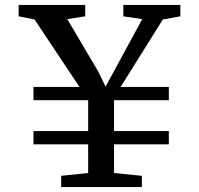

<svg xmlns="http://www.w3.org/2000/svg" viewBox="-20 -763 812 783"><path d="M304 -408.5 121 -683.5 56 -696.5V-743H327.5V-696.5L254.5 -685L380.5 -471.5L410.5 -409.5L445 -473L560 -685L483 -696.5V-743H715.5V-696.5L644 -683.5L472 -408.5H668.5V-354.5H445V-228.5H668.5V-174.5H445V-57.5L558.5 -46V0H229.5V-46L339.5 -57.5V-174.5H116.5V-228.5H339.5V-354.5H116.5V-408.5Z"/></svg>

Font: Merriweather 20pt Medium
Style: Regular
Weight: 500
Version: Version 2.100